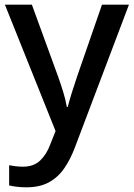

<svg xmlns="http://www.w3.org/2000/svg" viewBox="-20 -559 570 819"><path d="M1 -539H116L228 -232Q240 -198 250 -165.5Q260 -133 265 -103H269Q275 -127 286 -162.5Q297 -198 309 -233L415 -539H530L301 66Q281 120 254 159Q227 198 188 219Q149 240 93 240Q68 240 50 237.5Q32 235 19 232V146Q30 148 45.5 150Q61 152 78 152Q124 152 151.5 125.5Q179 99 194 58L217 0Z"/></svg>

Font: Noto Sans Syriac Eastern Medium
Style: Regular
Weight: 500
Designer: Patrick Giasson and the Monotype Design Team
Foundry: Monotype Imaging Inc.
Version: Version 3.001